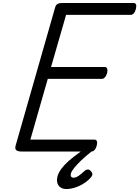

<svg xmlns="http://www.w3.org/2000/svg" viewBox="-20 -1018 936 1290"><path d="M124 0Q100 0 89.5 -9Q79 -18 85 -40L351 -970Q355 -984 366 -991Q377 -998 398 -998H878Q889 -998 893.5 -988.5Q898 -979 893 -958Q888 -938 878.5 -928Q869 -918 858 -918H424L323 -568H684Q695 -568 699.5 -558Q704 -548 700 -528Q694 -508 684.5 -498Q675 -488 664 -488H301L184 -80H614Q626 -80 630.5 -70.5Q635 -61 630 -40Q625 -21 615.5 -10.5Q606 0 595 0ZM426 252Q397 252 380 236Q363 220 363 192Q363 167 376 142Q389 117 413.5 90.5Q438 64 474.5 36Q511 8 556 -25L616 -23V-18Q581 10 551.5 36Q522 62 500.5 85Q479 108 467 126Q455 144 455 158Q455 167 460 171.5Q465 176 473 176Q490 176 508 163.5Q526 151 551 128Q557 123 567.5 121Q578 119 589 130Q598 138 600 148Q602 158 596 167Q577 192 547.5 211.5Q518 231 486.5 241.5Q455 252 426 252Z"/></svg>

Font: Playwrite AU QLD
Style: Regular
Weight: 400
Designer: Veronika Burian, José Scaglione
Foundry: TypeTogether
Version: Version 1.002